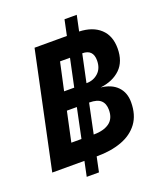

<svg xmlns="http://www.w3.org/2000/svg" viewBox="-178 -909 938 1105"><g transform="rotate(-20 291.0 -357.0)"><path d="M-18 0 132 -710H330L350 -805H425L405 -710Q487 -707 533.5 -664Q580 -621 580 -544Q580 -463 534 -418.5Q488 -374 411 -365Q476 -358 511.5 -321.5Q547 -285 547 -226Q547 -148 510 -98Q473 -48 407.5 -24Q342 0 256 0H254L235 91H160L179 0ZM206 -416H268L304 -586H243ZM445 -519Q445 -586 379 -586L343 -416H344Q386 -416 415.5 -443Q445 -470 445 -519ZM144 -124H206L244 -306H183ZM321 -306H319L281 -124Q342 -124 377 -149Q412 -174 412 -228Q412 -266 390.5 -286Q369 -306 321 -306Z"/></g></svg>

Font: Geist Mono
Style: Bold Italic
Weight: 700
Italic angle: -12°
Monospace: yes
Designer: Basement.studio, Andrés Briganti, Mateo Zaragoza
Foundry: Basement.studio, Vercel, Andrés Briganti, Guido Ferreyra, Mateo Zaragoza
Version: Version 1.500; ttfautohint (v1.8.4.7-5d5b)